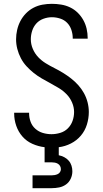

<svg xmlns="http://www.w3.org/2000/svg" viewBox="-20 -763 540 1003"><path d="M150 220V153H250Q258 153 266 151.5Q274 150 281.5 146.5Q289 143 293.5 136Q298 129 298 121Q298 112 294 104.5Q290 97 282.5 92.5Q275 88 266.5 86.5Q258 85 250 85H213V6Q180 2 149.5 -11.5Q119 -25 97.5 -49.5Q76 -74 65 -105.5Q54 -137 54 -170V-174H132V-171Q132 -148 140 -126.5Q148 -105 165 -90Q182 -75 204 -68.5Q226 -62 249 -62Q272 -62 295 -69Q318 -76 334.5 -92.5Q351 -109 359 -131.5Q367 -154 367 -178Q367 -203 356.5 -227.5Q346 -252 328 -270.5Q310 -289 288 -302.5Q266 -316 243.5 -328Q221 -340 198.5 -353Q176 -366 156 -382Q136 -398 118.5 -417Q101 -436 89 -459Q77 -482 70.5 -507Q64 -532 64 -558Q64 -582 69.5 -606.5Q75 -631 86.5 -653Q98 -675 115.5 -693Q133 -711 155 -722.5Q177 -734 201.5 -738.5Q226 -743 251 -743Q275 -743 299.5 -739Q324 -735 346 -724.5Q368 -714 385.5 -697Q403 -680 415 -658.5Q427 -637 432.5 -613Q438 -589 438 -565V-561H360V-564Q360 -585 353 -606.5Q346 -628 331 -643.5Q316 -659 294.5 -666Q273 -673 251 -673Q229 -673 207 -665Q185 -657 170 -640.5Q155 -624 148 -602Q141 -580 141 -558Q141 -532 151.5 -507.5Q162 -483 179.5 -464.5Q197 -446 219 -432.5Q241 -419 264 -407.5Q287 -396 309 -382.5Q331 -369 351.5 -353Q372 -337 389 -318Q406 -299 418.5 -276.5Q431 -254 437.5 -228.5Q444 -203 444 -178Q444 -145 434 -112.5Q424 -80 402.5 -54.5Q381 -29 350.5 -13.5Q320 2 287 6V48Q302 51 315.5 58Q329 65 339 76.5Q349 88 353.5 102.5Q358 117 358 132Q358 152 349.5 170.5Q341 189 325 200.5Q309 212 289.5 216Q270 220 250 220Z"/></svg>

Font: Iosevka Curly
Style: Regular
Weight: 400
Monospace: yes
Designer: Belleve Invis
Foundry: Belleve Invis
Version: Version 22.1.2; ttfautohint (v1.8.4)